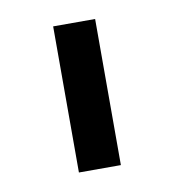

<svg xmlns="http://www.w3.org/2000/svg" viewBox="-46 -782 340 374"><g transform="rotate(-10 123.5 -595.5)"><path d="M82 -451V-740H165V-451Z"/></g></svg>

Font: IBM Plex Sans Devanagari Text
Style: Regular
Weight: 450
Designer: Mike Abbink, Paul van der Laan, Pieter van Rosmalen, Erin McLaughlin
Foundry: Bold Monday
Version: Version 1.1